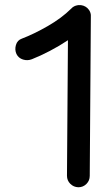

<svg xmlns="http://www.w3.org/2000/svg" viewBox="-20 -709 453 774"><path d="M295.9 45.9Q276.9 45.4 263.4 32Q250 18.6 250 -0.5L253.9 -546.9Q218.8 -523.4 180.9 -503.7Q143.1 -483.9 108.4 -470.2Q90.8 -463.4 72.8 -469Q54.7 -474.6 46.4 -491.2Q38.6 -508.3 44.2 -527.6Q49.8 -546.9 67.9 -553.2Q116.7 -571.8 172.4 -603.8Q228 -635.7 266.6 -673.8Q272.9 -681.2 282.2 -685.1Q282.7 -685.1 283.7 -685.5Q283.7 -685.5 283.7 -685.5Q290.5 -688 297.4 -688.5Q317.4 -689.5 332 -676.8Q348.6 -661.1 346.2 -637.7L341.8 0Q341.8 19 328.4 32.5Q314.9 45.9 295.9 45.9Z"/></svg>

Font: Mikhak Medium
Style: Regular
Weight: 500
Designer: Amin Abedi
Version: Version 3.3